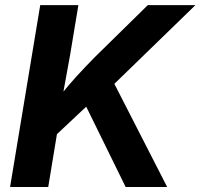

<svg xmlns="http://www.w3.org/2000/svg" viewBox="-20 -748 802 768"><path d="M157.8 -164.5 171.9 -300.3Q201 -340.8 228.4 -375.1Q255.8 -409.3 287.1 -443.6Q318.4 -477.9 358.3 -518.5L571.2 -727.5H761.7L395.7 -372.1L383.8 -376.6ZM20.3 0 140.9 -727.5H293.5L260.5 -528.6L226.8 -343.4L217.5 -270.6L172.9 0ZM482.6 0 321.5 -328.2 423.7 -439.5 648.7 0Z"/></svg>

Font: Inter Variable
Style: Italic
Weight: 400
Italic angle: -9.39999°
Designer: Rasmus Andersson
Foundry: rsms
Version: Version 4.001;git-9221beed3